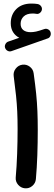

<svg xmlns="http://www.w3.org/2000/svg" viewBox="-20 -980 299 1055"><path d="M8.3 -716.3Q4.4 -726.1 9.5 -736.8Q14.6 -747.6 25.4 -751.5L85.9 -772.5Q64.5 -783.2 51.8 -803.5Q39.1 -823.7 39.1 -852.5Q39.1 -899.4 69.3 -929.9Q99.6 -960.4 152.8 -960.4Q171.4 -960.4 186 -958Q197.3 -956.1 204.3 -947.5Q211.4 -939 210.4 -928.7Q209.5 -918 200.4 -909.9Q191.4 -901.9 180.2 -903.8Q170.4 -905.8 159.7 -905.8Q127 -905.8 110.1 -889.6Q93.3 -873.5 93.3 -849.1Q93.3 -826.7 107.9 -814.9Q122.6 -803.2 147.9 -803.2Q162.1 -803.2 178.2 -806.6Q194.3 -810.1 223.6 -820.3Q234.9 -824.2 245.4 -818.1Q255.9 -812 258.3 -800.8Q260.7 -790 255.6 -780.5Q250.5 -771 241.2 -768.6L43.5 -699.2Q32.7 -695.3 22.5 -700.4Q12.2 -705.6 8.3 -716.3ZM55.2 -562Q52.2 -584.5 66.4 -603Q80.6 -621.6 103 -624.5Q125.5 -627.4 143.8 -613.5Q162.1 -599.6 165 -576.7Q173.8 -513.7 178.7 -465.1Q183.6 -416.5 185.5 -369.9Q187.5 -323.2 187.5 -265.1Q187.5 -197.3 185.1 -127Q182.6 -56.6 177.2 3.9Q175.3 26.4 157.7 41.5Q140.1 56.6 117.2 54.7Q94.7 52.7 79.6 35.2Q64.5 17.6 66.4 -4.9Q71.8 -65.4 74.2 -135Q76.7 -204.6 76.7 -270.5Q76.7 -324.7 74.7 -366.9Q72.8 -409.2 68.1 -454.3Q63.5 -499.5 55.2 -562Z"/></svg>

Font: Mikhak-FD SemiBold
Style: Regular
Weight: 600
Designer: Amin Abedi
Version: Version 3.2